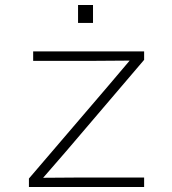

<svg xmlns="http://www.w3.org/2000/svg" viewBox="-20 -750 690 770"><path d="M96 0V-34L411 -402L500 -507L363 -506H113V-544H558V-510L245 -143L153 -37L291 -38H558V0ZM293 -658V-730H353V-658Z"/></svg>

Font: Azeret Mono Thin Thin
Style: Regular
Weight: 250
Version: Version 1.002